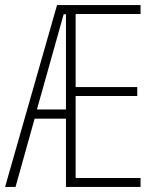

<svg xmlns="http://www.w3.org/2000/svg" viewBox="-20 -734 619 754"><path d="M532 0V-35H277V-357H519V-392H277V-679H532V-714H204L0 0H41L116 -268H239V0ZM125 -304 230 -678H239V-304Z"/></svg>

Font: Noto Sans Sinhala ExtraCondensed ExtraLight
Style: Regular
Weight: 200
Width: 2
Designer: Jelle Bosma - Monotype Design Team
Foundry: Monotype Imaging Inc.
Version: Version 2.006